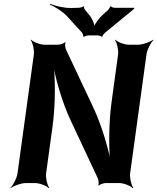

<svg xmlns="http://www.w3.org/2000/svg" viewBox="-20 -941 809 987"><path d="M649 -50 733 -661C736 -685 755 -722 769 -735L767 -737C752 -725 713 -711 689 -711H643C619 -711 584 -725 573 -737L571 -735C581 -722 590 -685 587 -661L554 -420C538 -306 538 -159 550 -76L555 -78C543 -160 504 -296 457 -394L319 -687C315 -695 313 -716 317 -722L314 -724C310 -718 288 -711 279 -711H210C186 -711 151 -725 140 -737L138 -735C148 -722 157 -685 154 -661L70 -50C67 -26 48 11 34 24L35 26C50 14 89 0 113 0H160C184 0 219 14 230 26L233 24C223 11 214 -26 217 -50L250 -290C266 -404 265 -551 253 -634L249 -633C261 -550 299 -413 346 -316L483 -24C487 -16 489 5 485 11L488 13C492 7 514 0 523 0H592C616 0 651 14 662 26L665 24C655 11 646 -26 649 -50ZM438 -865 420 -887C416 -890 409 -904 412 -908L409 -909C407 -905 391 -901 385 -901L346 -900C309 -899 263 -911 238 -921L237 -917C261 -907 301 -883 324 -858L402 -773C404 -769 410 -756 408 -753L412 -751C414 -755 429 -759 434 -759H483C488 -759 501 -755 503 -752L506 -753C505 -756 516 -769 519 -772L670 -896V-901H569C564 -901 550 -905 550 -909L545 -907C547 -904 537 -890 533 -887L509 -866C491 -850 464 -815 462 -798H466C468 -815 452 -850 438 -865Z"/></svg>

Font: Asimov
Style: EdgeIt
Weight: 500
Designer: Google
Version: Version 2.000980: 2014